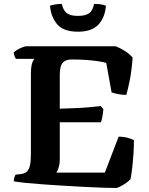

<svg xmlns="http://www.w3.org/2000/svg" viewBox="-20 -934 742 954"><path d="M556 0Q535.5 0 496.2 -1.2Q457 -2.5 407 -5Q357 -7.5 303.8 -10.8Q250.5 -14 200.2 -17.5Q150 -21 110.2 -25Q70.5 -29 48.5 -33Q48.5 -43 51.5 -52.5Q54.5 -62 57.5 -66L86.5 -69.5Q104 -72 114 -81.8Q124 -91.5 128.8 -112.2Q133.5 -133 133.5 -167.5V-564.5Q133.5 -595 137.2 -611.2Q141 -627.5 145.8 -634.2Q150.5 -641 151 -641.5H59.5Q56 -646 52.5 -654.5Q49 -663 48 -673Q54 -679.5 66.2 -686.8Q78.5 -694 91.2 -699Q104 -704 109.5 -704H555Q577.5 -695.5 601.2 -680.2Q625 -665 639 -648Q634.5 -584 624.8 -535.5Q615 -487 607.5 -462.5Q587 -462.5 567 -466.5Q547 -470.5 534.5 -475L508 -621Q495.5 -625.5 471.5 -629.2Q447.5 -633 413.5 -635.8Q379.5 -638.5 337 -638.5Q312 -638.5 298.8 -628.5Q285.5 -618.5 281.2 -601.5Q277 -584.5 277 -564.5V-394Q319.5 -395.5 353.8 -396.8Q388 -398 419 -400.8Q450 -403.5 480.5 -407L493.5 -392Q491.5 -369 488.5 -353Q485.5 -337 481.5 -326.5H277V-142Q277 -119 271.2 -101.2Q265.5 -83.5 260 -76.5H501L569.5 -255Q594 -255 616 -248.8Q638 -242.5 645.5 -237.5Q645.5 -203.5 643 -167.2Q640.5 -131 636.8 -98.5Q633 -66 628.5 -44Q622.5 -36 607.8 -25.8Q593 -15.5 578.5 -7.8Q564 0 556 0ZM367 -776.5Q296 -776.5 264.5 -813Q233 -849.5 228.5 -905.5Q235 -908.5 251.5 -911.5Q268 -914.5 287 -914.5Q295 -880 313.2 -867.5Q331.5 -855 367 -855Q403 -855 421.8 -867.5Q440.5 -880 447.5 -914.5Q472 -914.5 486.2 -911.5Q500.5 -908.5 506.5 -905.5Q501 -844.5 467.8 -810.5Q434.5 -776.5 367 -776.5Z"/></svg>

Font: Texturina Medium
Style: Regular
Weight: 500
Designer: Guillermo Torres Carreño
Foundry: Omnibus-Type
Version: Version 1.003